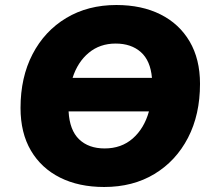

<svg xmlns="http://www.w3.org/2000/svg" viewBox="-20 -736 847 767"><path d="M396 11Q295 11 220 -26.5Q145 -64 103.5 -134.5Q62 -205 62 -305Q62 -427 110 -519.5Q158 -612 244.5 -664Q331 -716 445 -716Q546 -716 621 -678.5Q696 -641 737.5 -570.5Q779 -500 779 -401Q779 -278 731 -185.5Q683 -93 597 -41Q511 11 396 11ZM442 -562Q379 -562 334.5 -525Q290 -488 270 -425H587Q581 -494 542.5 -528Q504 -562 442 -562ZM398 -143Q465 -143 510.5 -183Q556 -223 575 -291H254Q258 -216 296 -179.5Q334 -143 398 -143Z"/></svg>

Font: Nunito Sans Black
Style: Italic
Weight: 900
Italic angle: -9°
Designer: Vernon Adams
Foundry: Vernon Adams
Version: Version 3.006; ttfautohint (v1.8.3)